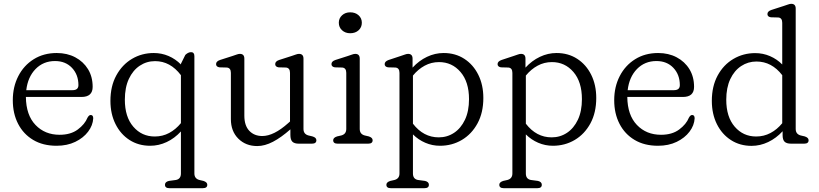

<svg xmlns="http://www.w3.org/2000/svg" viewBox="-20 -752 4289 1005"><path d="M465 -297.5Q465 -244.5 406.5 -244.5H115.5Q116.5 -149.5 165.8 -98Q215 -46.5 292 -46.5Q350 -46.5 387 -74Q424 -101.5 438 -136Q446 -150.5 455 -150Q468 -150 468 -132.5Q466 -95.5 441.2 -62.8Q416.5 -30 374 -9.5Q331.5 11 276 11Q205 11 153.8 -19.5Q102.5 -50 74.8 -103.8Q47 -157.5 47 -227.5Q47 -297.5 75.8 -353.5Q104.5 -409.5 156.5 -442Q208.5 -474.5 277 -474.5Q331.5 -474.5 374 -452Q416.5 -429.5 440.8 -389.8Q465 -350 465 -297.5ZM268 -432.5Q207 -432.5 166.2 -390.8Q125.5 -349 117.5 -280H359.5Q390.5 -280 390.5 -306.5Q390.5 -361 356.8 -396.8Q323 -432.5 268 -432.5Z M866.5 233Q843.5 233 843.5 215Q843.5 200 864 195L901 190Q927 185 927 156V-64Q894 -28 852.5 -8.5Q811 11 766 11Q705 11 658 -19.2Q611 -49.5 584.5 -102.8Q558 -156 558 -224Q558 -301 588.8 -357.2Q619.5 -413.5 671 -444Q722.5 -474.5 785 -474.5Q826 -474.5 862.5 -458.8Q899 -443 927 -414.5V-418L950 -464.5Q956 -470.5 963.8 -474.8Q971.5 -479 980 -479Q997.5 -479 997.5 -458V156Q997.5 183 1023.5 190L1045 195Q1065 201.5 1065 215Q1065 233 1042 233ZM633.5 -230Q633.5 -140 677.8 -88.8Q722 -37.5 790 -37.5Q831 -37.5 865.5 -56Q900 -74.5 927 -107.5V-358.5Q871.5 -432 791.5 -432Q747.5 -432 711.5 -408Q675.5 -384 654.5 -339Q633.5 -294 633.5 -230Z M1188.5 -128.5V-370.5Q1188.5 -396.5 1167.5 -398.5L1128.5 -399.5Q1111 -402.5 1111 -416.5Q1111 -431 1131.5 -438L1197 -459Q1208 -462.5 1218 -466.2Q1228 -470 1235.5 -470Q1259 -470 1259 -445V-146.5Q1259 -94.5 1285 -67.2Q1311 -40 1353 -40Q1413 -40 1488.5 -107.5L1498 -116V-370.5Q1498 -396.5 1477 -398.5L1438 -399.5Q1420.5 -402.5 1420.5 -416.5Q1420.5 -431 1441 -438L1506.5 -459Q1517.5 -462.5 1527.5 -466.2Q1537.5 -470 1545 -470Q1568.5 -470 1568.5 -445V-77Q1568.5 -50 1594.5 -43L1615.5 -38Q1636 -32 1636 -18Q1636 0 1613 0H1543.5Q1521 0 1510.5 -10.2Q1500 -20.5 1500 -46V-75Q1452 -32.5 1409 -10Q1366 12.5 1326.5 12.5Q1266.5 12.5 1227.5 -26.2Q1188.5 -65 1188.5 -128.5Z M1813 -578Q1787.5 -578 1770.5 -593.5Q1753.5 -609 1753.5 -633Q1753.5 -656.5 1770.5 -672Q1787.5 -687.5 1813 -687.5Q1840 -687.5 1857 -672Q1874 -656.5 1874 -633Q1874 -609 1857 -593.5Q1840 -578 1813 -578ZM1863 -445V-77Q1863 -50 1889 -43L1910.5 -38Q1930.5 -31.5 1930.5 -18Q1930.5 0 1907.5 0H1747Q1724 0 1724 -18Q1724 -31.5 1744.5 -38L1766.5 -43Q1792.5 -50 1792.5 -77V-370.5Q1792.5 -396.5 1771.5 -398.5L1732.5 -399.5Q1715 -402.5 1715 -416.5Q1715 -431 1735.5 -438L1801 -459Q1812 -462.5 1822 -466.2Q1832 -470 1839.5 -470Q1863 -470 1863 -445Z M2139.5 -445V-398Q2173 -434.5 2215 -454.5Q2257 -474.5 2302 -474.5Q2363.5 -474.5 2410.2 -444.2Q2457 -414 2483.5 -360.8Q2510 -307.5 2510 -239Q2510 -162.5 2479.5 -106.2Q2449 -50 2397.5 -19.5Q2346 11 2283 11Q2242.5 11 2206 -4.8Q2169.5 -20.5 2141.5 -48.5V156Q2141.5 185 2167.5 190L2205 195Q2225 200 2225 215Q2225 233 2202 233H2025.5Q2002.5 233 2002.5 215Q2002.5 201.5 2023 195L2045 190Q2071 183 2071 156V-370.5Q2071 -396.5 2050 -398.5L2011 -399.5Q1993.5 -402.5 1993.5 -416.5Q1993.5 -430.5 2014 -438L2077.5 -459Q2088.5 -462.5 2098.5 -466.2Q2108.5 -470 2116 -470Q2139.5 -470 2139.5 -445ZM2278 -427Q2237.5 -427 2203 -408.2Q2168.5 -389.5 2141.5 -356.5V-104.5Q2196.5 -33 2276.5 -33Q2321 -33 2356.8 -56.8Q2392.5 -80.5 2413.8 -125.2Q2435 -170 2435 -233Q2435 -323.5 2390.5 -375.2Q2346 -427 2278 -427Z M2730.5 -445V-398Q2764 -434.5 2806 -454.5Q2848 -474.5 2893 -474.5Q2954.5 -474.5 3001.2 -444.2Q3048 -414 3074.5 -360.8Q3101 -307.5 3101 -239Q3101 -162.5 3070.5 -106.2Q3040 -50 2988.5 -19.5Q2937 11 2874 11Q2833.5 11 2797 -4.8Q2760.5 -20.5 2732.5 -48.5V156Q2732.5 185 2758.5 190L2796 195Q2816 200 2816 215Q2816 233 2793 233H2616.5Q2593.5 233 2593.5 215Q2593.5 201.5 2614 195L2636 190Q2662 183 2662 156V-370.5Q2662 -396.5 2641 -398.5L2602 -399.5Q2584.5 -402.5 2584.5 -416.5Q2584.5 -430.5 2605 -438L2668.5 -459Q2679.5 -462.5 2689.5 -466.2Q2699.5 -470 2707 -470Q2730.5 -470 2730.5 -445ZM2869 -427Q2828.5 -427 2794 -408.2Q2759.5 -389.5 2732.5 -356.5V-104.5Q2787.5 -33 2867.5 -33Q2912 -33 2947.8 -56.8Q2983.5 -80.5 3004.8 -125.2Q3026 -170 3026 -233Q3026 -323.5 2981.5 -375.2Q2937 -427 2869 -427Z M3613 -297.5Q3613 -244.5 3554.5 -244.5H3263.5Q3264.5 -149.5 3313.8 -98Q3363 -46.5 3440 -46.5Q3498 -46.5 3535 -74Q3572 -101.5 3586 -136Q3594 -150.5 3603 -150Q3616 -150 3616 -132.5Q3614 -95.5 3589.2 -62.8Q3564.5 -30 3522 -9.5Q3479.5 11 3424 11Q3353 11 3301.8 -19.5Q3250.5 -50 3222.8 -103.8Q3195 -157.5 3195 -227.5Q3195 -297.5 3223.8 -353.5Q3252.5 -409.5 3304.5 -442Q3356.5 -474.5 3425 -474.5Q3479.5 -474.5 3522 -452Q3564.5 -429.5 3588.8 -389.8Q3613 -350 3613 -297.5ZM3416 -432.5Q3355 -432.5 3314.2 -390.8Q3273.5 -349 3265.5 -280H3507.5Q3538.5 -280 3538.5 -306.5Q3538.5 -361 3504.8 -396.8Q3471 -432.5 3416 -432.5Z M3706 -224Q3706 -300.5 3736.5 -356.8Q3767 -413 3818.8 -443.5Q3870.5 -474 3933 -474Q3974 -474 4010.5 -458.2Q4047 -442.5 4074.5 -414.5V-632.5Q4074.5 -658.5 4054 -660.5L4015 -661.5Q3997 -664 3997 -678.5Q3997 -693 4018 -700L4083 -721Q4094 -724.5 4104.2 -728.2Q4114.5 -732 4121.5 -732Q4145 -732 4145 -707V-77Q4145 -50 4171 -43L4192.5 -38Q4212.5 -31.5 4212.5 -18Q4212.5 0 4189.5 0H4120.5Q4097.5 0 4087 -10Q4076.5 -20 4076.5 -44.5V-65Q4043 -28.5 4001 -8.5Q3959 11.5 3914 11.5Q3853 11.5 3806 -18.8Q3759 -49 3732.5 -102.2Q3706 -155.5 3706 -224ZM3781.5 -230Q3781.5 -140 3825.8 -88.8Q3870 -37.5 3938 -37.5Q3978.5 -37.5 4013 -55.8Q4047.5 -74 4074.5 -107V-358.5Q4019.5 -430 3939.5 -430Q3895.5 -430 3859.5 -406.2Q3823.5 -382.5 3802.5 -337.8Q3781.5 -293 3781.5 -230Z"/></svg>

Font: Fraunces 9pt SuperSoft Light
Style: Regular
Weight: 300
Version: Version 1.000;[b76b70a41]